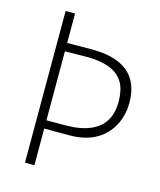

<svg xmlns="http://www.w3.org/2000/svg" viewBox="-102 -733 670 806"><g transform="rotate(15 233.0 -329.5)"><path d="M233.4 -159.2Q354.5 -159.2 410.2 -244.1Q441.4 -293 441.4 -356.4Q441.4 -512.7 273.4 -530.3Q249 -532.2 223.6 -532.2L124 -531.2V-659.2H83V0H124V-159.2ZM216.8 -496.1Q363.3 -497.1 389.6 -404.3Q396.5 -378.9 396.5 -347.7Q396.5 -223.6 266.6 -200.2Q238.3 -195.3 205.1 -195.3H124V-495.1Z"/></g></svg>

Font: Yaldevi Colombo ExtraLight
Style: Regular
Weight: 275
Designer: Sol Matas, Denzil Rajitha, Kosala Senevirathne and Pathum Egodawatta
Foundry: Mooniak
Version: Version 1.020 ; ttfautohint (v1.6)